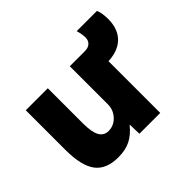

<svg xmlns="http://www.w3.org/2000/svg" viewBox="-145 -823 1030 1030"><g transform="rotate(-45 369.5 -308.5)"><path d="M222 10Q131 10 90 -44.5Q49 -99 49 -220V-520H216V-253Q216 -187 233 -157Q250 -127 285 -127Q312 -127 334 -141Q356 -155 369.5 -178.5Q383 -202 383 -230V-520H549V0H391L389 -70H387Q353 -28 314.5 -9Q276 10 222 10ZM459 -392 461 -520H497Q523 -520 537.5 -533.5Q552 -547 552 -570Q552 -582 549 -599Q546 -616 542 -627H696Q703 -610 705.5 -591Q708 -572 708 -554Q708 -476 663 -434Q618 -392 534 -392Z"/></g></svg>

Font: M PLUS 2 ExtraBold
Style: Regular
Weight: 800
Version: Version 1.001